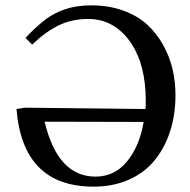

<svg xmlns="http://www.w3.org/2000/svg" viewBox="-20 -678 703 710"><path d="M511.2 -227.1 145 -228Q193.4 -24.9 333 -24.9Q403.8 -24.9 450 -81.3Q496.1 -137.7 511.2 -227.1ZM99.1 -513.2 74.2 -538.1Q116.2 -582 148.7 -606.4Q181.2 -630.9 222.9 -644.5Q264.6 -658.2 317.9 -658.2Q382.3 -658.2 435.5 -638.9Q488.8 -619.6 523.9 -587.4Q559.1 -555.2 583.3 -511.7Q607.4 -468.3 618.2 -421.9Q628.9 -375.5 628.9 -326.2Q628.9 -252.9 608.6 -191.2Q588.4 -129.4 550.8 -84Q513.2 -38.6 455.6 -13.2Q397.9 12.2 326.2 12.2Q64 12.2 41 -274.9L71.8 -279.8L518.1 -274.9Q519 -284.7 519 -307.1Q519 -312.5 518.6 -323.2Q518.1 -334 518.1 -339.8Q510.7 -462.9 452.4 -535.4Q394 -607.9 306.2 -607.9Q244.6 -607.9 195.3 -583.3Q146 -558.6 99.1 -513.2Z"/></svg>

Font: Common Serif Medium
Style: Regular
Weight: 500
Designer: Philipp H. Poll, Khaled Hosny
Foundry: Stefan Peev, Context Ltd.
Version: Version 1.026